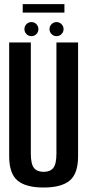

<svg xmlns="http://www.w3.org/2000/svg" viewBox="-20 -874 416 900"><path d="M184.5 5Q101 5 62 -27.8Q23 -60.5 23 -141.5V-675H124.5V-154.5Q124.5 -105.5 139 -87Q153.5 -68.5 184.5 -68.5Q215.5 -68.5 230 -87Q244.5 -105.5 244.5 -154.5V-675H346V-141.5Q346 -60.5 307 -27.8Q268 5 184.5 5ZM245 -704.5Q231.5 -704.5 221.8 -714.2Q212 -724 212 -737.5Q212 -751 221.8 -760.8Q231.5 -770.5 245 -770.5Q258.5 -770.5 268.2 -760.8Q278 -751 278 -737.5Q278 -724 268.2 -714.2Q258.5 -704.5 245 -704.5ZM127.5 -704.5Q113.5 -704.5 104 -714.2Q94.5 -724 94.5 -737.5Q94.5 -751 104 -760.8Q113.5 -770.5 127.5 -770.5Q141 -770.5 150.5 -760.8Q160 -751 160 -737.5Q160 -724 150.5 -714.2Q141 -704.5 127.5 -704.5ZM86.5 -815V-854.5H282V-815Z"/></svg>

Font: Anybody Condensed Medium
Style: Regular
Weight: 500
Width: 3
Designer: Tyler Finck
Foundry: Etcetera Type Company
Version: Version 1.010; ttfautohint (v1.8.3) -l 8 -r 50 -G 200 -x 14 